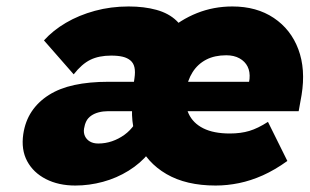

<svg xmlns="http://www.w3.org/2000/svg" viewBox="-20 -564 958 594"><path d="M213 10Q161 10 122 -10Q83 -30 64 -65.5Q45 -101 52 -149Q58 -189 78 -219Q98 -249 131 -270Q164 -291 210 -301Q256 -311 316 -311H756L749 -301L752 -320Q754 -342 746 -358Q738 -374 721 -383.5Q704 -393 680 -393Q644 -393 618 -379.5Q592 -366 576 -341Q560 -316 555 -281Q550 -242 563.5 -212.5Q577 -183 609 -167Q641 -151 691 -151Q725 -151 751.5 -159Q778 -167 809 -187L869 -66Q830 -38 793 -21.5Q756 -5 719.5 2.5Q683 10 647 10Q556 10 495 -25.5Q434 -61 407 -123Q380 -185 392 -266Q401 -326 428 -377Q455 -428 496.5 -465.5Q538 -503 589.5 -523.5Q641 -544 699 -544Q774 -544 827 -508.5Q880 -473 903 -411.5Q926 -350 913 -270L904 -220H314Q299 -220 285.5 -216.5Q272 -213 262 -206Q252 -199 247 -189Q242 -179 240 -166Q238 -153 243 -142.5Q248 -132 258.5 -126Q269 -120 284 -120Q306 -120 326.5 -127Q347 -134 365 -147Q383 -160 396 -179L440 -90Q415 -59 378 -36Q341 -13 298.5 -1.5Q256 10 213 10ZM385 -245 396 -322Q399 -342 396 -355.5Q393 -369 383.5 -377Q374 -385 359.5 -388.5Q345 -392 324 -392Q286 -392 259.5 -379Q233 -366 208 -334L116 -439Q144 -470 184 -493.5Q224 -517 273.5 -530.5Q323 -544 378 -544Q426 -544 464 -533.5Q502 -523 526 -500Q550 -477 560 -442Q570 -407 563 -358L547 -246Z"/></svg>

Font: Lexend ExtBd
Style: Italic
Weight: 800
Italic angle: -8.13011°
Designer: Bonnie Shaver-Troup, Thomas Jockin
Foundry: Lexend
Version: Version 1.007